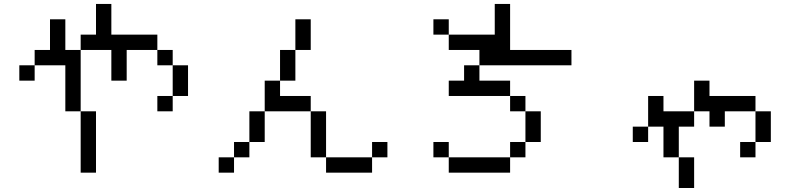

<svg xmlns="http://www.w3.org/2000/svg" viewBox="-20 -866 4040 963"><path d="M230.8 -769.2H307.7V-615.4H384.6V-692.3H461.5V-846.2H538.5V-692.3H769.2V-615.4H615.4V-461.5H538.5V-615.4H384.6V-307.7H307.7V-538.5H153.8V-461.5H76.9V-538.5H153.8V-615.4H230.8ZM769.2 -615.4H846.2V-538.5H769.2ZM846.2 -538.5H923.1V-384.6H846.2ZM846.2 -384.6V-307.7H769.2V-384.6ZM384.6 -307.7H461.5V0H384.6Z M1461.5 -769.2H1538.5V-615.4H1461.5V-461.5H1384.6V-615.4H1461.5ZM1846.2 -153.8H1923.1V-76.9H1846.2V0H1615.4V-76.9H1846.2ZM1076.9 0V-76.9H1153.8V-153.8H1230.8V-76.9H1153.8V0ZM1615.4 -76.9H1538.5V-307.7H1615.4ZM1538.5 -307.7H1384.6H1307.7V-153.8H1230.8V-307.7H1307.7V-461.5H1384.6V-384.6H1538.5Z M2153.8 -153.8H2230.8V-76.9H2153.8ZM2461.5 -846.2H2538.5V-615.4H2846.2V-538.5H2384.6V-461.5H2538.5V-384.6H2615.4V-307.7H2692.3V-153.8H2615.4V-307.7H2538.5V-384.6H2230.8V-461.5H2307.7V-538.5H2384.6V-615.4H2230.8V-692.3H2461.5ZM2153.8 -769.2H2230.8V-692.3H2153.8ZM2615.4 -153.8V-76.9H2538.5V0H2230.8V-76.9H2538.5V-153.8Z M3230.8 -384.6H3307.7V-307.7H3461.5V-230.8H3384.6V-76.9H3307.7V-230.8H3230.8ZM3692.3 -76.9V-153.8H3769.2V-307.7H3615.4V-230.8H3538.5V-307.7H3461.5V-461.5H3538.5V-384.6H3769.2V-307.7H3846.2V-153.8H3769.2V-76.9ZM3384.6 -76.9H3461.5V76.9H3384.6ZM3230.8 -230.8V-153.8H3153.8V-230.8Z"/></svg>

Font: Mintsoda - Lime Green 13x16
Style: Regular
Weight: 400
Designer: Mintsoda-15
Version: Version 1.0